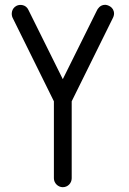

<svg xmlns="http://www.w3.org/2000/svg" viewBox="-20 -774 537 798"><path d="M417 -754C395 -754 386 -736 384 -733L241 -445L98 -733C88 -755 63 -757 49 -750C27 -739 26 -714 32 -701L204 -353V-33C204 -13 221 4 241 4C262 4 278 -13 278 -33V-353L450 -701C451 -702 454 -711 454 -717C454 -746 426 -754 417 -754Z"/></svg>

Font: LS
Style: Regular
Weight: 400
Designer: BSozoo
Foundry: BSozoo
Version: Version 001.000